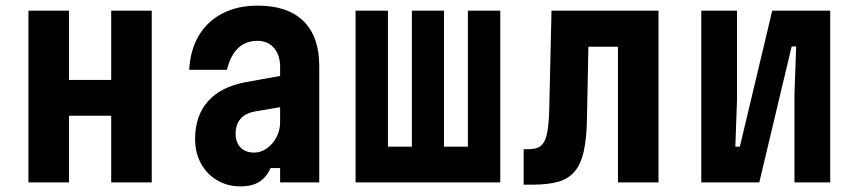

<svg xmlns="http://www.w3.org/2000/svg" viewBox="-20 -648 3040 682"><path d="M81 0V-610H225V-364H375V-610H519V0H375V-237H225V0Z M985 -380V-269L885 -252Q852 -246 834.5 -226Q817 -206 817 -173Q817 -142 834.5 -124Q852 -106 883 -106Q907 -106 928 -121Q949 -136 962 -160.5Q975 -185 975 -215V-410Q975 -453 953 -478Q931 -503 894 -503Q866 -503 844.5 -491Q823 -479 808.5 -456Q794 -433 786 -400H652Q656 -471 686.5 -522Q717 -573 770.5 -600.5Q824 -628 895 -628Q1002 -628 1058 -573Q1114 -518 1114 -414V0H975V-51H941Q927 -19 901.5 -2.5Q876 14 834 14Q788 14 751.5 -7.5Q715 -29 694 -67Q673 -105 673 -154Q673 -237 719 -288.5Q765 -340 852 -356Z M1243 0V-610H1358V-127H1443V-610H1557V-127H1642V-610H1757V0Z M1840 8V-118H1854Q1875 -118 1889 -123Q1903 -128 1912 -143Q1921 -158 1925.5 -187.5Q1930 -217 1931 -264L1939 -610H2319V0H2175V-482H2070L2065 -230Q2064 -157 2053.5 -110.5Q2043 -64 2020.5 -38Q1998 -12 1961.5 -2Q1925 8 1870 8Z M2471 0V-610H2598V-296L2592 -127H2608L2723 -610H2929V0H2802V-313L2808 -483H2792L2677 0Z"/></svg>

Font: Martian Mono Condensed SemiBold
Style: Regular
Weight: 600
Width: 3
Designer: Roman Shamin
Foundry: Evil Martians
Version: Version 1.000